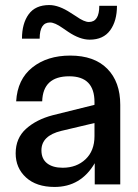

<svg xmlns="http://www.w3.org/2000/svg" viewBox="-20 -730 547 760"><path d="M196 10Q124 10 83 -27.5Q42 -65 42 -123Q42 -183 83 -220Q124 -257 189 -274L354 -315V-326Q354 -428 254 -428Q150 -428 147 -329H44Q49 -416 108 -463Q167 -510 258 -510Q353 -510 404.5 -458Q456 -406 456 -315V0H355V-84Q300 10 196 10ZM67 -577Q67 -637 93.5 -673.5Q120 -710 175 -710Q213 -710 260 -679L282 -665Q313 -643 332 -643Q373 -643 373 -707H443Q443 -647 416 -610Q389 -573 335 -573Q296 -573 250 -604L228 -619Q197 -641 178 -641Q137 -641 137 -577ZM144 -135Q144 -101 166.5 -83.5Q189 -66 228 -66Q283 -66 318.5 -99.5Q354 -133 354 -191V-243L223 -212Q144 -193 144 -135Z"/></svg>

Font: TASA Orbiter Display Medium
Style: Regular
Weight: 500
Designer: Weizhong Zhang
Version: Version 1.000;Glyphs 3.1.2 (3151)